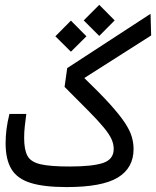

<svg xmlns="http://www.w3.org/2000/svg" viewBox="-20 -761 637 784"><path d="M252 2.9Q159.2 2.9 104.7 -14.2Q50.3 -31.2 26.6 -70.6Q2.9 -109.9 2.9 -176.3Q2.9 -204.1 6.6 -233.6Q10.3 -263.2 18.6 -295.9H87.4Q83.5 -266.1 81.1 -244.1Q78.6 -222.2 78.6 -197.3Q78.6 -149.9 92 -124.8Q105.5 -99.6 145.5 -90.3Q185.5 -81.1 264.2 -81.1Q357.9 -81.1 401.1 -95.7Q444.3 -110.4 444.3 -152.8Q444.3 -172.9 435.3 -192.9Q426.3 -212.9 404.3 -239.7Q382.3 -266.6 343 -306.4Q303.7 -346.2 243.7 -406.2L254.4 -482.9L594.7 -704.6L597.2 -616.2L324.2 -442.4Q389.6 -379.4 429.7 -335Q469.7 -290.5 490.5 -258.8Q511.2 -227.1 518.3 -201.9Q525.4 -176.8 525.4 -152.3Q525.4 -75.2 461.2 -36.1Q397 2.9 252 2.9ZM269.5 -549.8 206.1 -612.8 269.5 -676.8 333 -612.8ZM385.3 -614.3 321.8 -677.7 385.3 -741.2 448.2 -677.7Z"/></svg>

Font: Cascadia Code NF SemiLight
Style: Regular
Weight: 350
Monospace: yes
Designer: Aaron Bell
Foundry: Saja Typeworks
Version: Version 2404.023; ttfautohint (v1.8.4)